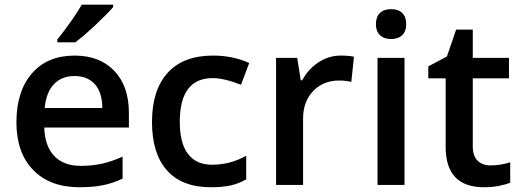

<svg xmlns="http://www.w3.org/2000/svg" viewBox="-20 -786 2214 816"><path d="M49.8 0ZM317.9 9.8Q191.9 9.8 120.8 -63.7Q49.8 -137.2 49.8 -266.1Q49.8 -398.4 115.7 -474.1Q181.6 -549.8 296.9 -549.8Q403.8 -549.8 465.8 -484.9Q527.8 -419.9 527.8 -306.2V-244.1H168Q170.4 -165.5 210.4 -123.3Q250.5 -81.1 323.2 -81.1Q371.1 -81.1 412.4 -90.1Q453.6 -99.1 501 -120.1V-26.9Q459 -6.8 416 1.5Q373 9.8 317.9 9.8ZM296.9 -462.9Q242.2 -462.9 209.2 -428.2Q176.3 -393.6 169.9 -327.1H415Q414.1 -394 382.8 -428.5Q351.6 -462.9 296.9 -462.9ZM223.6 -606V-618.2Q251.5 -652.3 281 -694.3Q310.5 -736.3 327.6 -766.1H460.9V-755.9Q435.5 -726.1 385 -679Q334.5 -631.8 299.8 -606Z M876 9.8Q753.4 9.8 689.7 -61.8Q626 -133.3 626 -267.1Q626 -403.3 692.6 -476.6Q759.3 -549.8 885.3 -549.8Q970.7 -549.8 1039.1 -518.1L1004.4 -425.8Q931.6 -454.1 884.3 -454.1Q744.1 -454.1 744.1 -268.1Q744.1 -177.2 779.1 -131.6Q814 -85.9 881.3 -85.9Q958 -85.9 1026.4 -124V-23.9Q995.6 -5.9 960.7 2Q925.8 9.8 876 9.8Z M1427.2 -549.8Q1461.9 -549.8 1484.4 -544.9L1473.1 -438Q1448.7 -443.8 1422.4 -443.8Q1353.5 -443.8 1310.8 -398.9Q1268.1 -354 1268.1 -282.2V0H1153.3V-540H1243.2L1258.3 -444.8H1264.2Q1291 -493.2 1334.2 -521.5Q1377.4 -549.8 1427.2 -549.8Z M1699.2 0H1584.5V-540H1699.2ZM1577.6 -683.1Q1577.6 -713.9 1594.5 -730.5Q1611.3 -747.1 1642.6 -747.1Q1672.9 -747.1 1689.7 -730.5Q1706.5 -713.9 1706.5 -683.1Q1706.5 -653.8 1689.7 -637Q1672.9 -620.1 1642.6 -620.1Q1611.3 -620.1 1594.5 -637Q1577.6 -653.8 1577.6 -683.1Z M2064.5 -83Q2106.4 -83 2148.4 -96.2V-9.8Q2129.4 -1.5 2099.4 4.2Q2069.3 9.8 2037.1 9.8Q1874 9.8 1874 -162.1V-453.1H1800.3V-503.9L1879.4 -545.9L1918.5 -660.2H1989.3V-540H2143.1V-453.1H1989.3V-164.1Q1989.3 -122.6 2010 -102.8Q2030.8 -83 2064.5 -83Z"/></svg>

Font: Open Sans Semibold
Style: Regular
Weight: 600
Foundry: Ascender Corporation
Version: Version 1.10; ttfautohint (v1.5.65-e2d9)